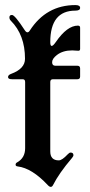

<svg xmlns="http://www.w3.org/2000/svg" viewBox="-20 -727 356 757"><path d="M24.4 -436Q78.6 -456.1 78.6 -495.1Q78.6 -589.4 22.5 -645.5Q17.1 -650.9 17.1 -658.7Q17.1 -668 27.3 -668Q38.6 -668 77.6 -607.9Q83 -599.6 88.1 -599.6Q93.3 -599.6 97.7 -606.9Q162.6 -707 277.3 -707Q295.9 -707 295.9 -696Q295.9 -685.1 277.3 -685.1Q178.2 -685.1 178.2 -561Q178.2 -545.9 183.8 -545.9Q189.5 -545.9 200.2 -561.5Q244.6 -626 287.1 -626Q295.9 -626 295.9 -617.7V-534.2Q295.9 -526.9 289.1 -526.9Q282.2 -526.9 276.9 -527.6Q271.5 -528.3 264.6 -528.3Q228 -528.3 204.6 -510.3Q185.5 -495.6 185.5 -481.7Q185.5 -467.8 198.2 -467.8H285.2Q295.9 -467.8 295.9 -457V-425.3Q295.9 -414.6 285.2 -414.6H189Q178.2 -414.6 178.2 -403.8V-129.9Q178.2 -94.7 211.9 -94.7Q224.6 -94.7 247.1 -118.7Q253.4 -125.5 258.3 -125.5Q269.5 -125.5 269.5 -115.2Q269.5 -110.8 263.7 -104Q212.9 -44.4 189 2.9Q185.5 9.8 180.2 9.8Q174.8 9.8 168.5 2.9Q106 -64 49.8 -70.8Q41.5 -71.8 41.5 -77.6Q41.5 -83.5 46.9 -86.4Q79.1 -104 79.1 -142.6V-403.8Q79.1 -414.6 69.3 -414.6H27.3Q11.7 -414.6 11.7 -423.1Q11.7 -431.6 24.4 -436Z"/></svg>

Font: UnifrakturMaguntia16
Style: Book
Weight: 400
Designer: j. 'mach' wust, Gerrit Ansmann, Georg Duffner, based on a font by Peter Wiegel, original typeface by Carl Albert Fahrenw
Version: Version 2017-03-19